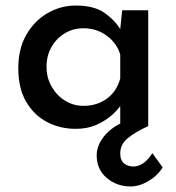

<svg xmlns="http://www.w3.org/2000/svg" viewBox="-20 -455 636 693"><path d="M253 10Q196 10 149 -15Q102 -40 74 -88.5Q46 -137 46 -209Q46 -279 75 -329.5Q104 -380 151.5 -407.5Q199 -435 253 -435Q318 -435 355 -410Q392 -385 414 -350L421 -418H515V0Q469 21 441.5 43.5Q414 66 414 98Q414 124 428 135Q442 146 461 146Q499 146 530 98L567 149Q549 179 516 198.5Q483 218 452 218Q401 218 365 187Q329 156 329 106Q329 72 352.5 41Q376 10 414 -9V-72Q401 -54 379 -35.5Q357 -17 326 -3.5Q295 10 253 10ZM281 -73Q331 -73 366.5 -99.5Q402 -126 414 -172V-258Q402 -299 365.5 -326Q329 -353 281 -353Q245 -353 215 -335.5Q185 -318 166.5 -286.5Q148 -255 148 -214Q148 -174 166.5 -142Q185 -110 215 -91.5Q245 -73 281 -73Z"/></svg>

Font: Reem Kufi Ink
Style: Regular
Weight: 400
Designer: Khaled Hosny
Version: Version 1.7